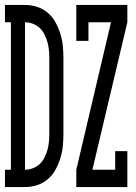

<svg xmlns="http://www.w3.org/2000/svg" viewBox="-29 -755 549 775"><path d="M-9 0V-70H15V-665H-9V-735H72Q97 -735 120.5 -727.5Q144 -720 163.5 -703.5Q183 -687 195 -665Q207 -643 214.5 -619Q222 -595 224.5 -570Q227 -545 227 -521V-215Q227 -190 224.5 -165Q222 -140 214.5 -116Q207 -92 195 -70Q183 -48 163.5 -31.5Q144 -15 120.5 -7.5Q97 0 72 0ZM72 -70Q88 -70 104 -76Q120 -82 131.5 -93Q143 -104 150.5 -119Q158 -134 162.5 -150Q167 -166 168.5 -182Q170 -198 170 -215V-521Q170 -537 168.5 -553Q167 -569 162.5 -585Q158 -601 150.5 -616Q143 -631 131.5 -642Q120 -653 104 -659Q88 -665 72 -665ZM279 0V-70L419 -665H328V-590H279V-735H485V-665L344 -70H436V-145H485V0Z"/></svg>

Font: Iosevka Slab
Style: Regular
Weight: 400
Monospace: yes
Designer: Belleve Invis
Foundry: Belleve Invis
Version: Version 11.2.4; ttfautohint (v1.8.3)